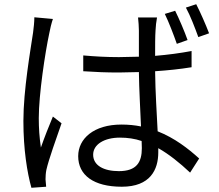

<svg xmlns="http://www.w3.org/2000/svg" viewBox="-20 -843 1040 911"><path d="M231 -753 143 -761C143 -739 140 -712 137 -689C125 -607 91 -416 91 -269C91 -133 109 -24 129 48L199 43C198 32 197 17 196 8C196 -4 197 -23 200 -37C211 -86 248 -189 272 -258L231 -290C214 -250 190 -189 174 -143C167 -192 164 -234 164 -283C164 -394 194 -593 214 -686C217 -704 225 -736 231 -753ZM811 -792 762 -777C781 -738 804 -678 819 -635L870 -653C856 -693 829 -756 811 -792ZM911 -823 862 -807C883 -769 905 -711 921 -667L972 -685C957 -725 930 -786 911 -823ZM652 -174 653 -140C653 -73 628 -31 544 -31C472 -31 422 -58 422 -109C422 -158 475 -190 549 -190C585 -190 620 -185 652 -174ZM725 -760H635C637 -742 639 -715 639 -698V-574L544 -572C486 -572 432 -575 375 -580V-505C434 -501 486 -499 543 -499L639 -501C640 -418 646 -320 649 -243C620 -249 589 -252 556 -252C425 -252 351 -185 351 -102C351 -12 424 43 558 43C693 43 731 -38 731 -120V-140C782 -111 832 -71 882 -24L925 -91C873 -138 809 -188 728 -220C724 -304 717 -404 716 -505C776 -509 834 -515 889 -524V-601C836 -591 777 -583 716 -578C716 -625 716 -672 718 -699C719 -719 721 -739 725 -760Z"/></svg>

Font: Noto Sans CJK SC
Style: Regular
Weight: 400
Designer: Ryoko NISHIZUKA 西塚涼子 (kana, bopomofo & ideographs); Paul D. Hunt (Latin, Greek & Cyrillic); Sandoll Communications 산돌커뮤니
Foundry: Adobe
Version: Version 2.004;hotconv 1.0.118;makeotfexe 2.5.65603